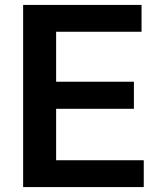

<svg xmlns="http://www.w3.org/2000/svg" viewBox="-20 -760 643 780"><path d="M74 -740H555V-631H208V-428H524V-318H208V-109H564V0H74Z"/></svg>

Font: Encode Sans Narrow
Style: SemiBold
Weight: 600
Designer: Pablo Impallari, Andres Torresi
Foundry: Pablo Impallari, Andres Torresi
Version: Version 1.000; ttfautohint (v1.00) -l 8 -r 50 -G 200 -x 14 -